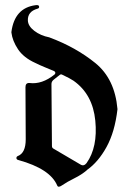

<svg xmlns="http://www.w3.org/2000/svg" viewBox="-20 -714 494 747"><path d="M126 -680.2Q87.4 -669.4 88.4 -634.8Q88.9 -612.8 113.5 -594Q138.2 -575.2 171.4 -568.8Q171.9 -568.8 172.4 -568.4Q274.9 -530.3 350.8 -468.8Q426.8 -407.2 437 -290V-288.6Q426.8 -200.7 394.5 -142.1Q362.3 -83.5 318.4 -52.7L317.9 -51.8Q297.4 -34.2 269.5 -20.5Q241.7 -6.8 220.2 7.8Q206.5 17.1 202.6 7.8Q175.3 -57.1 51.8 -91.3Q44.4 -92.8 43.9 -98.6Q43.5 -104.5 49.3 -106.9Q80.1 -118.7 80.1 -171.9L79.1 -375Q79.1 -392.1 94.7 -391.1Q143.6 -384.8 192.4 -424.3Q195.3 -426.3 195.3 -431.6Q194.3 -435.5 190.4 -437.5Q171.9 -445.3 153.3 -452.9Q134.8 -460.4 117.2 -469.2Q71.8 -489.7 50 -522.5Q28.3 -555.2 24.4 -587.4V-589.8Q36.6 -683.1 118.2 -693.8Q130.9 -695.8 132.1 -689Q133.3 -682.1 126 -680.2ZM221.2 -423.8Q216.8 -425.8 212.9 -422.9L189.9 -404.8Q180.2 -397.5 180.2 -387.2L182.1 -146Q182.1 -138.7 188 -135.7L293.5 -73.7Q306.2 -65.9 316.9 -79.6Q360.8 -141.6 350.8 -244.4Q340.8 -347.2 266.1 -399.9Q252.4 -409.2 221.2 -423.8Z"/></svg>

Font: Bertholdr Mainzer Fraktur
Style: Regular
Weight: 400
Designer: Peter Wiegel, original typeface by Carl Albert Fahrenwaldt 1901
Foundry: Peter Wiegel
Version: Version 1.000 2010 initial release